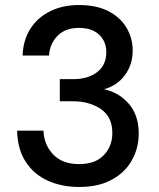

<svg xmlns="http://www.w3.org/2000/svg" viewBox="-20 -732 632 764"><path d="M295 12Q227 12 171.5 -12.5Q116 -37 83 -87Q50 -137 48 -212H153Q155 -156 191.5 -117.5Q228 -79 295 -79Q359 -79 393 -114.5Q427 -150 427 -203Q427 -267 381.5 -298Q336 -329 270 -329H218V-417H271Q330 -417 366.5 -445Q403 -473 403 -524Q403 -567 374.5 -594Q346 -621 294 -621Q240 -621 209 -589.5Q178 -558 175 -511H70Q72 -572 100.5 -617Q129 -662 179 -687Q229 -712 294 -712Q364 -712 411.5 -687.5Q459 -663 483.5 -621.5Q508 -580 508 -531Q508 -475 477 -433Q446 -391 394 -377Q454 -364 493 -318.5Q532 -273 532 -201Q532 -143 505 -94.5Q478 -46 425 -17Q372 12 295 12Z"/></svg>

Font: DeepMind Sans Medium
Style: Regular
Weight: 500
Designer: Jonny Pinhorn / Modifications: Colophon Foundry
Foundry: Colophon Foundry
Version: Version 1.002; ttfautohint (v1.8.2)